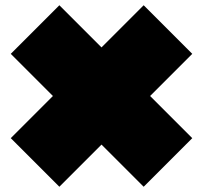

<svg xmlns="http://www.w3.org/2000/svg" viewBox="-20 -750 773 731"><path d="M206 -39 712 -545 527 -730 21 -224ZM527 -39 712 -224 206 -730 21 -545Z"/></svg>

Font: Climate Crisis
Style: Regular
Weight: 400
Version: Version 1.003